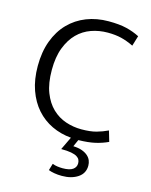

<svg xmlns="http://www.w3.org/2000/svg" viewBox="-125 -718 795 1013"><g transform="rotate(15 272.0 -212.0)"><path d="M348 -50Q397 -50 429.5 -59Q462 -68 491 -82L508 -24Q476 -9 439 -0.5Q402 8 348 9L331 47Q359 48 378.5 55Q398 62 410.5 73Q423 84 428.5 97.5Q434 111 434 126Q434 168 399.5 191Q365 214 313 214Q290 214 270.5 210.5Q251 207 239 202L250 165Q263 170 277.5 172Q292 174 306 174Q344 174 361.5 161.5Q379 149 379 128Q379 118 375 109Q371 100 360 93Q349 86 328 82Q307 78 273 78L307 7Q250 2 201.5 -21Q153 -44 117 -84.5Q81 -125 60.5 -182.5Q40 -240 40 -314Q40 -391 62.5 -451.5Q85 -512 125.5 -553.5Q166 -595 221 -616.5Q276 -638 341 -638Q400 -638 439 -628.5Q478 -619 511 -602L494 -546Q459 -563 426.5 -571Q394 -579 352 -579Q305 -579 262.5 -564Q220 -549 188 -517Q156 -485 136.5 -434.5Q117 -384 117 -313Q117 -240 136.5 -190Q156 -140 188.5 -109Q221 -78 262.5 -64Q304 -50 348 -50Z"/></g></svg>

Font: Mukta Light
Style: Regular
Weight: 300
Designer: Girish Dalvi and Yashodeep Gholap
Foundry: Ek Type
Version: Version 2.538;PS 1.002;hotconv 16.6.51;makeotf.lib2.5.65220;